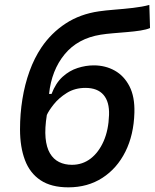

<svg xmlns="http://www.w3.org/2000/svg" viewBox="-20 -762 638 791"><path d="M261.7 9.8Q190.9 9.8 147 -19.5Q103 -48.8 82.8 -102.5Q62.5 -156.2 62.5 -229Q62.5 -293 72.3 -353.5Q82 -414.1 101.6 -468.3Q121.1 -522.5 150.9 -566.9Q191.4 -626.5 250.7 -665.3Q310.1 -704.1 387.7 -715.3Q414.6 -719.2 452.1 -722.2Q489.7 -725.1 528.1 -729.5Q566.4 -733.9 595.2 -741.7L598.1 -646.5Q583.5 -640.1 558.6 -636.2Q533.7 -632.3 504.2 -629.9Q474.6 -627.4 445.8 -625Q417 -622.6 395 -619.1Q300.3 -604 246.3 -538.3Q192.4 -472.7 182.1 -375H192.4Q209.5 -419.9 237.8 -445.6Q266.1 -471.2 299.8 -481.9Q333.5 -492.7 366.2 -492.7Q414.1 -492.7 452.6 -471.2Q491.2 -449.7 513.4 -406.5Q535.6 -363.3 533.7 -297.9Q531.2 -206.5 496.6 -137.2Q461.9 -67.9 401.6 -29.1Q341.3 9.8 261.7 9.8ZM276.4 -83Q319.8 -83 353.3 -108.6Q386.7 -134.3 407 -180.4Q427.2 -226.6 429.2 -288.1Q431.2 -342.3 406.5 -371.1Q381.8 -399.9 332 -399.9Q288.6 -399.9 255.4 -379.2Q222.2 -358.4 201.2 -331.8Q180.2 -305.2 172.9 -288.1Q164.1 -232.9 167.7 -193.8Q171.4 -154.8 185.8 -130.4Q200.2 -106 223.4 -94.5Q246.6 -83 276.4 -83Z"/></svg>

Font: Cascadia Code PL
Style: Italic
Weight: 400
Italic angle: -10°
Monospace: yes
Designer: Aaron Bell
Foundry: Saja Typeworks
Version: Version 2404.023